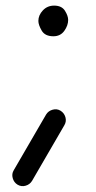

<svg xmlns="http://www.w3.org/2000/svg" viewBox="-20 -520 333 667"><path d="M113.3 -447.3Q113.3 -467.3 128.9 -483.9Q144.5 -500.5 168 -500.5Q194.3 -500.5 205.6 -482.7Q216.8 -464.8 216.8 -450.7Q216.8 -431.6 203.4 -412.8Q189.9 -394 165.5 -394Q136.2 -394 124.8 -413.8Q113.3 -433.6 113.3 -447.3ZM41 121.6Q28.3 113.8 24.2 98.9Q20 84 27.8 71.3L140.1 -122.1Q147.9 -134.8 162.8 -138.9Q177.7 -143.1 190.4 -135.3Q203.1 -127.4 207.3 -112.8Q211.4 -98.1 203.6 -85L91.3 108.4Q83.5 121.1 68.8 125.2Q54.2 129.4 41 121.6Z"/></svg>

Font: Mikhak Regular
Style: Regular
Weight: 400
Designer: Amin Abedi
Version: Version 3.3